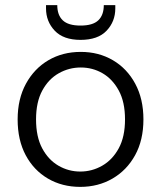

<svg xmlns="http://www.w3.org/2000/svg" viewBox="-20 -719 630 751"><path d="M294 12Q223 12 167.5 -20.5Q112 -53 80.5 -112Q49 -171 49 -252Q49 -332 81.5 -391.5Q114 -451 169.5 -483.5Q225 -516 296 -516Q366 -516 421.5 -483.5Q477 -451 509 -391.5Q541 -332 541 -252Q541 -171 508.5 -112Q476 -53 420 -20.5Q364 12 294 12ZM294 -48Q340 -48 380 -71Q420 -94 444.5 -139Q469 -184 469 -252Q469 -320 444.5 -365Q420 -410 381 -432.5Q342 -455 296 -455Q250 -455 210 -432.5Q170 -410 145.5 -365Q121 -320 121 -252Q121 -184 145 -139Q169 -94 208.5 -71Q248 -48 294 -48ZM295 -563Q228 -563 194 -599Q160 -635 160 -686V-699H204Q204 -660 225.5 -639.5Q247 -619 295 -619Q343 -619 364.5 -639.5Q386 -660 386 -699H431V-686Q431 -635 397 -599Q363 -563 295 -563Z"/></svg>

Font: DM Sans Light
Style: Regular
Weight: 300
Designer: Colophon Foundry, Jonny Pinhorn
Foundry: Colophon Foundry
Version: Version 4.004; ttfautohint (v1.8.4.7-5d5b)